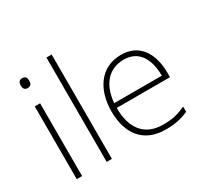

<svg xmlns="http://www.w3.org/2000/svg" viewBox="-154 -980 1287 1211"><g transform="rotate(-30 489.5 -375.0)"><path d="M108 -724C87 -724 78 -709 78 -688C78 -667 87 -652 108 -652C133 -652 140 -667 140 -688C140 -709 133 -724 108 -724ZM128 -530H89V0H128Z M345 0V-760H307V0Z M722 -540C570 -540 492 -415 492 -260C492 -100 570 10 733 10C799 10 847 0 899 -23V-61C838 -33 799 -25 734 -25C603 -25 531 -110 532 -263H920V-294C920 -434 857 -540 722 -540ZM722 -505C829 -505 880 -421 880 -297H533C545 -432 616 -505 722 -505Z"/></g></svg>

Font: Noto Sans Telugu ExtraLight
Style: Regular
Weight: 200
Designer: Jelle Bosma - Monotype Design Team
Foundry: Monotype Imaging Inc.
Version: Version 2.005